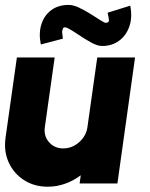

<svg xmlns="http://www.w3.org/2000/svg" viewBox="-27 -728 597 762"><path d="M-5 -181.5 40 -500H190L151 -223.5Q146 -188.5 167.5 -163.8Q189 -139 224 -139Q259.5 -139 287.2 -163.8Q315 -188.5 320 -223.5L359 -500H509L439 0H289L293.5 -32.5Q265.5 -11 231.8 1Q198 13 162.5 13Q109 13 68.2 -13.2Q27.5 -39.5 7.5 -83.5Q-12.5 -127.5 -5 -181.5ZM378.5 -545.5Q359.5 -545.5 334.8 -559.2Q310 -573 286 -589.2Q262 -605.5 244.8 -614.8Q227.5 -624 223 -615.5Q219 -606.5 219.8 -598Q220.5 -589.5 222.5 -574.5L135 -551.5Q126 -596 137.2 -631.5Q148.5 -667 176.5 -687.8Q204.5 -708.5 245.5 -708.5Q263.5 -708.5 286.5 -697.8Q309.5 -687 331.8 -673Q354 -659 370.8 -648.2Q387.5 -637.5 392.5 -637.5Q407 -637.5 405.2 -650.5Q403.5 -663.5 400 -677.5L490 -705.5Q499 -658.5 486.2 -622.5Q473.5 -586.5 445.2 -566Q417 -545.5 378.5 -545.5Z"/></svg>

Font: Urbanist Black
Style: Italic
Weight: 900
Italic angle: -8°
Designer: Corey Hu
Foundry: Corey Hu
Version: Version 1.330; ttfautohint (v1.8.4.7-5d5b)